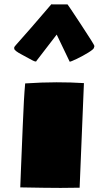

<svg xmlns="http://www.w3.org/2000/svg" viewBox="-20 -896 501 916"><path d="M47.9 -664.1V-670.4Q47.9 -672.9 78.6 -707Q109.9 -741.2 223.1 -873.5Q225.6 -876 227.3 -876Q229 -876 230 -875H302.2Q303.2 -875 366.7 -778.6Q430.2 -682.1 430.2 -677.2Q430.2 -672.4 428.7 -670.4V-669.4Q428.7 -662.1 401.9 -645.5Q375 -628.9 346.4 -615.2Q317.9 -601.6 312.5 -601.6L250.5 -731Q154.8 -606.9 152.8 -604V-602.5Q143.6 -602.5 132.8 -609.1Q122.1 -615.7 85 -635Q47.9 -654.3 47.9 -664.1ZM100.1 -498Q180.2 -503.4 249.8 -503.4Q319.3 -503.4 380.4 -499.5L359.9 -0.5Q332.5 0.5 269 0.5Q205.6 0.5 76.7 -2Q76.7 -12.7 79.8 -83.3Q83 -153.8 88.4 -292.2Q93.8 -430.7 100.1 -498Z"/></svg>

Font: Seymour One
Style: Book
Weight: 400
Designer: vernon adams
Foundry: vernon adams
Version: Version 1.000; ttfautohint (v0.93) -l 8 -r 50 -G 200 -x 0 -w